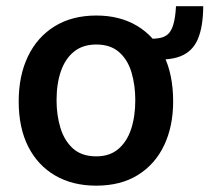

<svg xmlns="http://www.w3.org/2000/svg" viewBox="-20 -576 663 606"><path d="M283.5 10Q209.5 10 154.5 -21.8Q99.5 -53.5 69.2 -113Q39 -172.5 39 -256Q39 -337 68.2 -398Q97.5 -459 152.5 -493Q207.5 -527 284 -527Q358 -527 412.5 -494.5Q467 -462 496.8 -401.5Q526.5 -341 526.5 -256Q526.5 -177.5 498.2 -117.8Q470 -58 415.8 -24Q361.5 10 283.5 10ZM284 -82.5Q326 -82.5 353.2 -105.5Q380.5 -128.5 393.8 -168.5Q407 -208.5 407 -259.5Q407 -307 395.2 -347Q383.5 -387 356.2 -411.2Q329 -435.5 284 -435.5Q241.5 -435.5 213.8 -413.2Q186 -391 172.2 -351.2Q158.5 -311.5 158.5 -259.5Q158.5 -212.5 170.8 -172.2Q183 -132 210.5 -107.2Q238 -82.5 284 -82.5ZM621.5 -556.5Q621 -491 604.2 -452Q587.5 -413 548.5 -398Q509.5 -383 442 -390.5V-453.5Q466 -453 482.8 -455.8Q499.5 -458.5 510.2 -468.2Q521 -478 527.2 -499Q533.5 -520 535.5 -556.5Z"/></svg>

Font: Public Sans SemiBold
Style: Regular
Weight: 600
Designer: The Public Sans Project Authors: Dan O. Williams and USWDS (Libre Franklin designed by Pablo Impallari and Rodrigo Fuenz
Version: Version 1.007